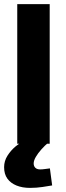

<svg xmlns="http://www.w3.org/2000/svg" viewBox="-28 -700 319 935"><path d="M118 215Q81 215 52.5 203.5Q24 192 8 170Q-8 148 -8 114Q-8 84 8.5 58Q25 32 48.5 12.5Q72 -7 95 -19L209 -7Q190 9 173.5 27.5Q157 46 146.5 64Q136 82 136 96Q136 109 144 117Q152 125 168 125Q178 125 192 123Q206 121 215 120L226 203Q209 206 179.5 210.5Q150 215 118 215ZM56 0V-680H214V0Z"/></svg>

Font: Cairo ExtraBold
Style: Regular
Weight: 800
Designer: Mohamed Gaber, Accademia di Belle Arti di Urbino
Foundry: Kief Type Foundry, Accademia di Belle Arti di Urbino
Version: Version 3.117